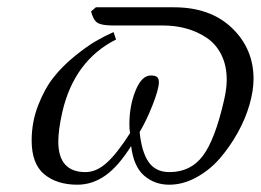

<svg xmlns="http://www.w3.org/2000/svg" viewBox="-20 -489 708 521"><path d="M411.1 -266.1Q411.1 -247.1 393.8 -203.4Q376.5 -159.7 358.9 -130.9Q364.3 -76.7 383.3 -49.3Q402.3 -22 439.9 -22Q497.1 -22 530.3 -65.9Q563.5 -109.9 587.9 -216.8Q595.2 -248 595.2 -272.9Q595.2 -311 580.8 -340.1Q566.4 -369.1 541.5 -386Q516.6 -402.8 486.3 -411.4Q456.1 -419.9 420.9 -419.9H285.2Q256.8 -419.9 245.1 -426.8Q233.4 -433.6 227.1 -458L240.2 -469.2H452.1Q550.8 -469.2 609.4 -413.1Q668 -356.9 668 -274.9Q668 -243.2 657 -204.8Q646 -166.5 624.8 -128.4Q603.5 -90.3 576.2 -58.8Q548.8 -27.3 512.7 -7.6Q476.6 12.2 439 12.2Q399.4 12.2 370.8 -12.7Q342.3 -37.6 335.9 -92.8Q300.8 -37.1 265.6 -12.5Q230.5 12.2 189.9 12.2Q134.3 12.2 100.1 -16.1Q65.9 -44.4 65.9 -107.9Q65.9 -157.7 83.5 -203.1Q101.1 -248.5 125.5 -279.3Q149.9 -310.1 183.1 -336.9Q216.3 -363.8 240.5 -377.7Q264.6 -391.6 288.1 -401.9L294.9 -381.8Q181.2 -324.7 148.9 -184.1Q138.2 -135.7 138.2 -105Q138.2 -22 211.9 -22Q241.7 -22 269.8 -47.4Q297.9 -72.8 333 -127.9Q331.1 -135.7 331.1 -151.9Q331.1 -201.7 347.7 -242.9Q364.3 -284.2 389.2 -284.2Q401.4 -284.2 406.2 -280Q411.1 -275.9 411.1 -266.1Z"/></svg>

Font: Common Serif
Style: Bold Italic
Weight: 700
Italic angle: -12°
Designer: Philipp H. Poll, Khaled Hosny
Foundry: Stefan Peev, Context Ltd.
Version: Version 1.026